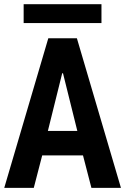

<svg xmlns="http://www.w3.org/2000/svg" viewBox="-20 -904 602 924"><path d="M93.8 -883.8H468.3V-793H93.8ZM562 0H419.9L379.4 -156.2H183.1L142.6 0H0.5L212.4 -719.7H350.1ZM283.2 -551.3H279.3L210.4 -273.9H352.1Z"/></svg>

Font: Reddit Mono
Style: Bold
Weight: 700
Designer: Stephen Hutchings
Foundry: Reddit
Version: Version 1.009